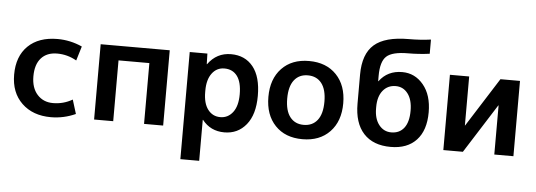

<svg xmlns="http://www.w3.org/2000/svg" viewBox="-57 -926 3688 1321"><g transform="rotate(5 1787.0 -265.0)"><path d="M451 -124 481 -27Q399 10 311 10Q186 10 110 -63Q34 -136 34 -260Q34 -387 107.5 -458.5Q181 -530 311 -530Q399 -530 481 -493L451 -394Q388 -430 317 -430Q246 -430 206.5 -386Q167 -342 167 -260Q167 -180 208.5 -134Q250 -88 317 -88Q389 -88 451 -124Z M609 -520H1086V0H954V-420H741V0H609Z M1592 -260Q1592 -344 1560.5 -386Q1529 -428 1472 -428Q1419 -428 1386.5 -384.5Q1354 -341 1354 -265V-255Q1354 -177 1386.5 -134.5Q1419 -92 1472 -92Q1525 -92 1558.5 -135.5Q1592 -179 1592 -260ZM1717 -260Q1717 -131 1659.5 -60.5Q1602 10 1509 10Q1413 10 1356 -63H1354V220H1224V-520H1346L1348 -447H1350Q1410 -530 1509 -530Q1606 -530 1661.5 -461Q1717 -392 1717 -260Z M1859.5 -457Q1929 -530 2048 -530Q2167 -530 2237 -457Q2307 -384 2307 -260Q2307 -136 2237 -63Q2167 10 2048 10Q1929 10 1859.5 -63Q1790 -136 1790 -260Q1790 -384 1859.5 -457ZM2048 -89Q2109 -89 2143 -132.5Q2177 -176 2177 -260Q2177 -344 2143 -387.5Q2109 -431 2048 -431Q1988 -431 1954 -387.5Q1920 -344 1920 -260Q1920 -176 1954 -132.5Q1988 -89 2048 -89Z M2658 10Q2536 10 2470.5 -61.5Q2405 -133 2405 -267V-467Q2405 -610 2479.5 -675Q2554 -740 2718 -740Q2799 -740 2870 -750V-652Q2795 -642 2722 -642Q2613 -642 2573 -605.5Q2533 -569 2533 -470V-433H2535Q2592 -510 2693 -510Q2781 -510 2839.5 -439.5Q2898 -369 2898 -250Q2898 -125 2835 -57.5Q2772 10 2658 10ZM2773 -250Q2773 -325 2741 -367.5Q2709 -410 2657 -410Q2602 -410 2568.5 -369Q2535 -328 2535 -255V-245Q2535 -174 2568 -132Q2601 -90 2653 -90Q2710 -90 2741.5 -131Q2773 -172 2773 -250Z M3154 -520V-181H3155L3370 -520H3505V0H3373V-339H3371L3156 0H3021V-520Z"/></g></svg>

Font: M PLUS 1p
Style: Bold
Weight: 700
Version: Version 1.062